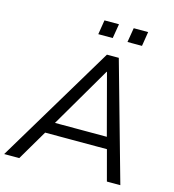

<svg xmlns="http://www.w3.org/2000/svg" viewBox="-146 -998 1003 1104"><g transform="rotate(15 355.5 -446.0)"><path d="M-19.4 0 403.5 -705H474.1L672.1 0H592.1L539.4 -197.4L570.9 -180H145.3L185.7 -196L70.4 0ZM427.3 -609.5 208.2 -234.6 185.7 -248.6H552.4L529.1 -233.6L429.3 -609.5ZM498.7 -805.9 512.9 -891.7H598.8L585.1 -805.9ZM325 -805.9 338.8 -891.7H425.2L410.9 -805.9Z"/></g></svg>

Font: Nunito Sans 12pt ExtraLight
Style: Italic
Weight: 200
Italic angle: -9°
Designer: Vernon Adams
Foundry: Vernon Adams
Version: Version 3.101;gftools[0.9.27]